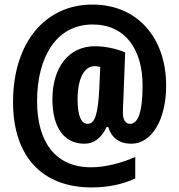

<svg xmlns="http://www.w3.org/2000/svg" viewBox="-20 -742 783 839"><path d="M706 -368C706 -578 579 -722 385 -722C179 -723 37 -557 37 -296C37 -62 161 77 380 77C452 77 514 64 571 38V-56C510 -29 439 -11 378 -11C220 -11 142 -124 142 -300C142 -491 225 -635 385 -635C528 -635 603 -525 603 -369C603 -245 581 -201 548 -201C529 -201 517 -217 517 -249C517 -266 518 -287 519 -306L527 -513C487 -530 437 -540 395 -540C280 -540 209 -447 209 -308C209 -185 260 -114 349 -114C389 -114 422 -137 446 -187H453C467 -140 501 -114 554 -114C642 -114 706 -217 706 -368ZM319 -307C319 -399 348 -453 394 -453C402 -453 409 -452 418 -449L414 -356C408 -240 394 -201 363 -201C336 -201 319 -234 319 -307Z"/></svg>

Font: Noto Sans Devanagari ExtraCondensed ExtraBold
Style: Regular
Weight: 800
Width: 2
Designer: Jelle Bosma - Monotype Design Team
Foundry: Monotype Imaging Inc.
Version: Version 2.004